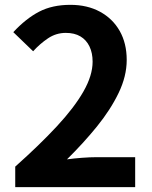

<svg xmlns="http://www.w3.org/2000/svg" viewBox="-20 -774 630 794"><path d="M43 0V-85Q144 -175 215.5 -252Q287 -329 325 -395.5Q363 -462 363 -519Q363 -555 350 -582Q337 -609 312.5 -623.5Q288 -638 252 -638Q212 -638 178.5 -615.5Q145 -593 117 -562L35 -641Q87 -697 141.5 -725.5Q196 -754 271 -754Q341 -754 393.5 -725.5Q446 -697 475 -646Q504 -595 504 -526Q504 -459 470.5 -389.5Q437 -320 381 -251Q325 -182 257 -115Q286 -119 319.5 -121.5Q353 -124 379 -124H539V0Z"/></svg>

Font: Noto Sans JP Thin
Style: Bold
Weight: 700
Version: Version 2.004-H2;hotconv 1.0.118;makeotfexe 2.5.65603